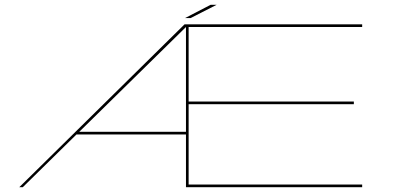

<svg xmlns="http://www.w3.org/2000/svg" viewBox="-20 -776 1634 796"><path d="M60 0 745 -675H1481.5V-664H762V-355H1447V-344H762V-11H1481.5V0H751V-218.5H297L74.5 0ZM308.5 -229.5H751V-664ZM747 -701 853 -756H878L770 -701Z"/></svg>

Font: Anybody UltraExpanded Thin
Style: Regular
Weight: 100
Width: 9
Designer: Tyler Finck
Foundry: Etcetera Type Company
Version: Version 1.010; ttfautohint (v1.8.3) -l 8 -r 50 -G 200 -x 14 